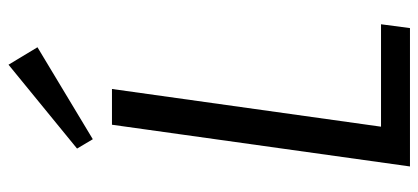

<svg xmlns="http://www.w3.org/2000/svg" viewBox="-286 -697 983 451"><g transform="rotate(-90 205.5 -471.5)"><path d="M114 -68H374L365 0H40L138 -700H222L126 -15ZM320 -875 104 -745 82 -782 279 -943Z"/></g></svg>

Font: Pathway Extreme SemiCondensed
Style: Italic
Weight: 400
Width: 4
Italic angle: -8°
Version: Version 1.001;gftools[0.9.26]